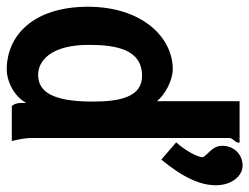

<svg xmlns="http://www.w3.org/2000/svg" viewBox="-117 -619 739 569"><g transform="rotate(90 252.5 -334.5)"><path d="M517 -605C517 -652 489 -684 459 -684C425 -684 400 -658 400 -623C400 -602 414 -590 425 -578C429 -573 434 -568 434 -566C434 -552 417 -518 390 -487L441 -443C496 -510 517 -560 517 -605ZM377 -56C377 -40 381 -20 386 0H283C275 -6 273 -20 273 -29V-43C255 -8 210 15 174 15C73 15 -12 -64 -12 -226C-12 -384 77 -477 173 -477C206 -477 249 -454 268 -430V-675H391C391 -660 379 -658 377 -646ZM269 -239C269 -317 257 -386 193 -386C115 -386 101 -311 101 -228C101 -116 148 -78 190 -78C241 -78 269 -123 269 -239Z"/></g></svg>

Font: Inconsolata
Style: Bold
Weight: 700
Monospace: yes
Designer: Raph Levien, Kirill Tkachev(cyreal.org)
Foundry: Raph Levien, Kirill Tkachev(cyreal.org)
Version: Version 1.014